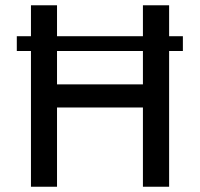

<svg xmlns="http://www.w3.org/2000/svg" viewBox="-20 -710 760 730"><path d="M675.3 -572.3V-516.1H623V0H523.4V-301.3H196.8V0H97.7V-516.1H43.9V-572.3H97.7V-689.9H196.8V-572.3H523.4V-689.9H623V-572.3ZM523.4 -389.2V-516.1H196.8V-389.2Z"/></svg>

Font: HK Grotesk Medium
Style: Regular
Weight: 500
Designer: Alfredo Marco Pradil and Stefan Peev
Foundry: Hanken Design Co.
Version: Version 1.045;PS 001.045;hotconv 1.0.88;makeotf.lib2.5.64775